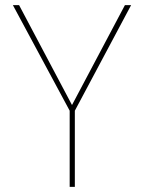

<svg xmlns="http://www.w3.org/2000/svg" viewBox="-20 -724 558 744"><path d="M250 -295 30 -704H54L259 -317L464 -704H488L270 -295V0H250Z"/></svg>

Font: SVN-Poppins Thin
Style: Regular
Weight: 100
Designer: Ninad Kale (Devanagari), Jonny Pinhorn (Latin)
Foundry: Indian Type Foundry
Version: Version 3.002 2017